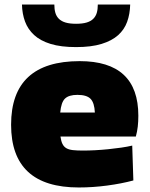

<svg xmlns="http://www.w3.org/2000/svg" viewBox="-20 -819 661 848"><path d="M328 9Q29 9 29 -268Q29 -549 332 -549Q591 -549 591 -308Q591 -282 588.5 -260Q586 -238 580 -216H247Q250 -195 256 -183Q262 -171 273 -164.5Q284 -158 302 -156Q320 -154 347 -154Q371 -154 400 -155.5Q429 -157 458.5 -160Q488 -163 515.5 -167Q543 -171 564 -176L569 -22Q517 -8 453.5 0.5Q390 9 328 9ZM322 -400Q284 -400 267 -383.5Q250 -367 246 -322H399Q397 -365 380 -382.5Q363 -400 322 -400ZM316 -611Q249 -611 203.5 -625Q158 -639 130.5 -664.5Q103 -690 90.5 -724Q78 -758 77 -799H220Q220 -778 224.5 -762.5Q229 -747 240 -736Q251 -725 269.5 -719.5Q288 -714 316 -714Q344 -714 362.5 -719.5Q381 -725 392 -736Q403 -747 407.5 -762.5Q412 -778 412 -799H555Q554 -757 541.5 -722.5Q529 -688 501.5 -663.5Q474 -639 428.5 -625Q383 -611 316 -611Z"/></svg>

Font: Plata Sans Black
Style: Regular
Weight: 900
Designer: Pablo Impallari, Andres Torresi, & Cristiano Sobral
Foundry: Pablo Impallari, Andres Torresi, & Cristiano Sobral
Version: Version 1.00;December 28, 2019;FontCreator 12.0.0.2547 64-bi